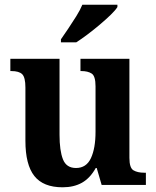

<svg xmlns="http://www.w3.org/2000/svg" viewBox="-20 -786 664 816"><path d="M246 10Q164 10 126 -38Q88 -86 88 -188V-414Q88 -457 74.5 -470.5Q61 -484 28 -484H24V-536H233V-213Q233 -146 247.5 -109Q262 -72 303 -72Q347 -72 366.5 -114Q386 -156 386 -226V-419Q386 -463 369.5 -473.5Q353 -484 326 -484H322V-536H530V-115Q530 -72 547.5 -62Q565 -52 592 -52H600V0H412L391 -72H387Q363 -29 328.5 -9.5Q294 10 246 10ZM239 -619Q253 -639 270.5 -665Q288 -691 304.5 -717.5Q321 -744 330 -766H479V-756Q471 -743 451 -723.5Q431 -704 405 -682Q379 -660 352.5 -640Q326 -620 304 -606H239Z"/></svg>

Font: Noto Serif Devanagari SemiCondensed
Style: Bold
Weight: 700
Width: 4
Designer: Universal Thirst, Indian Type Foundry and the Monotype Design Team
Foundry: Monotype Imaging Inc.
Version: Version 2.004; ttfautohint (v1.8.4.7-5d5b)